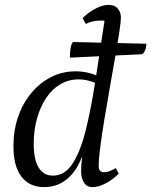

<svg xmlns="http://www.w3.org/2000/svg" viewBox="-20 -754 619 786"><path d="M161 12Q101 12 68 -30.5Q35 -73 35 -156Q35 -220 54 -275.5Q73 -331 108 -373Q143 -415 189 -438.5Q235 -462 289 -462Q317 -462 341.5 -456Q366 -450 388 -439L383 -410Q361 -419 341.5 -424Q322 -429 301 -429Q261 -429 227 -409Q193 -389 169 -353Q145 -317 131.5 -269Q118 -221 118 -165Q118 -124 126.5 -95Q135 -66 152.5 -50.5Q170 -35 196 -35Q245 -35 277 -84Q309 -133 331 -221Q353 -309 371 -427Q389 -545 410 -683L427 -663Q420 -667 411.5 -668.5Q403 -670 393 -670Q379 -670 363 -667Q347 -664 331 -656L318 -680Q344 -705 372.5 -719.5Q401 -734 424 -734Q450 -734 462.5 -718.5Q475 -703 475 -683Q475 -667 468.5 -623.5Q462 -580 451.5 -520.5Q441 -461 429.5 -395Q418 -329 407.5 -266Q397 -203 390.5 -152.5Q384 -102 384 -74Q384 -61 389.5 -55Q395 -49 406 -49Q417 -49 429 -53.5Q441 -58 454 -66L466 -43Q441 -18 412 -3Q383 12 359 12Q336 12 324.5 -5.5Q313 -23 312 -50Q312 -67 313 -81Q314 -95 316 -109H314Q292 -51 252.5 -19.5Q213 12 161 12ZM266 -518Q266 -529 267 -541Q268 -553 270.5 -564Q273 -575 279 -582L579 -575Q579 -560 574 -548Q569 -536 561 -532Z"/></svg>

Font: Petrona
Style: Italic
Weight: 400
Italic angle: -9°
Designer: Ringo R. Seeber
Foundry: Ringo R. Seeber
Version: Version 2.001; ttfautohint (v1.8.3)